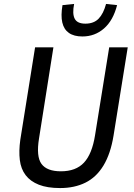

<svg xmlns="http://www.w3.org/2000/svg" viewBox="-20 -945 679 974"><path d="M285 9Q220 9 177 -8Q134 -25 110 -56.5Q86 -88 80.5 -133.5Q75 -179 83 -236L158 -705H251L178 -243Q163 -151 190.5 -113.5Q218 -76 289 -76Q365 -76 406 -120Q447 -164 462 -258L534 -705H628L556 -257Q541 -165 505 -105.5Q469 -46 413.5 -18.5Q358 9 285 9ZM398 -760Q355 -760 329.5 -778Q304 -796 296 -831Q288 -866 297 -919L356 -925Q346 -875 359 -850Q372 -825 413 -825Q456 -825 480.5 -850.5Q505 -876 518 -925L574 -919Q554 -841 507.5 -800.5Q461 -760 398 -760Z"/></svg>

Font: Nunito Sans 7pt Condensed Medium
Style: Italic
Weight: 500
Width: 3
Italic angle: -9°
Designer: Vernon Adams
Foundry: Vernon Adams
Version: Version 3.101;gftools[0.9.27]